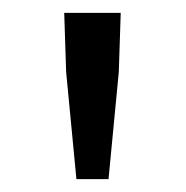

<svg xmlns="http://www.w3.org/2000/svg" viewBox="-20 -710 289 299"><path d="M99 -431 83 -598 80 -690H168L165 -598L149 -431Z"/></svg>

Font: SourceSansPro
Style: Book
Weight: 400
Designer: Paul D. Hunt
Foundry: Adobe Systems Incorporated
Version: Version 2.021;PS 2.000;hotconv 1.0.86;makeotf.lib2.5.63406